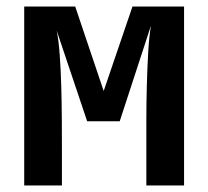

<svg xmlns="http://www.w3.org/2000/svg" viewBox="-20 -570 640 590"><path d="M54.4 0V-550H211.1L298.6 -290.4L387.1 -550H545.6V0H429.7V-93.8Q429.7 -142.5 429.7 -197.9Q429.7 -253.3 431.2 -308.1Q432.7 -362.9 435.5 -410.5Q438.3 -458.1 443.9 -491.4L347.9 -197.4H247.8L154.2 -476Q160.4 -445 163.5 -401.3Q166.7 -357.6 168.2 -306.3Q169.7 -254.9 170 -200.4Q170.3 -146 170.3 -93.8V0Z"/></svg>

Font: Pitagon Sans Mono
Style: Regular
Weight: 400
Monospace: yes
Designer: Travis Tran
Foundry: Pitagon
Version: Version 1.001;gftools[0.9.26]